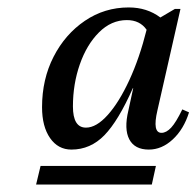

<svg xmlns="http://www.w3.org/2000/svg" viewBox="-20 -726 528 516"><path d="M172 -324Q136 -324 114.5 -355Q93 -386 93 -438Q93 -513 124 -573.5Q155 -634 208 -670Q261 -706 326 -706Q375 -706 411 -679L450 -702H465L403 -429Q389 -369 414 -369Q427 -369 440 -383Q453 -397 470 -432L488 -424Q474 -379 444.5 -351.5Q415 -324 380 -324Q342 -324 327.5 -351.5Q313 -379 325 -429L338 -489H337Q298 -401 260.5 -362.5Q223 -324 172 -324ZM176 -440Q176 -383 211 -383Q239 -383 269.5 -417Q300 -451 327.5 -510.5Q355 -570 374 -646Q356 -672 321 -672Q279 -672 246 -639Q213 -606 194.5 -553Q176 -500 176 -440ZM77 -230 89 -280H399L388 -230Z"/></svg>

Font: Platypi
Style: Italic
Weight: 400
Italic angle: -13°
Designer: David Sargent
Foundry: Bolt Cutter Type
Version: Version 1.200; ttfautohint (v1.8.4.7-5d5b)